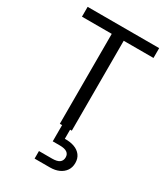

<svg xmlns="http://www.w3.org/2000/svg" viewBox="-230 -803 1020 1167"><g transform="rotate(30 280.5 -220.0)"><path d="M238 0V-631H29V-700H531V-631H322V0ZM211 260V207H303Q338 207 354.5 195Q371 183 371 159Q371 137 354.5 125.5Q338 114 303 114H254V-6H310V64Q348 63 377 73.5Q406 84 422.5 106Q439 128 439 160Q439 191 423.5 213.5Q408 236 381 248Q354 260 319 260Z"/></g></svg>

Font: DVN - DM Sans
Style: Regular
Weight: 400
Designer: Colophon Foundry, Jonny Pinhorn
Foundry: Colophon Foundry
Version: Version 4.004;gftools[0.9.30]